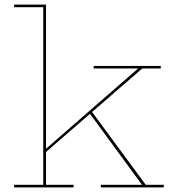

<svg xmlns="http://www.w3.org/2000/svg" viewBox="-20 -810 757 830"><path d="M688 -11V0H416V-11H594L369 -318L179 -153V-11H298V0H41V-11H167V-779H41V-790H179V-167L577 -514H385V-525H675V-514H595L378 -326L610 -11Z"/></svg>

Font: Hepta Slab Thin
Style: Regular
Weight: 250
Designer: Michael LaGattuta
Foundry: Michael LaGattuta
Version: Version 1.100; ttfautohint (v1.8) -l 8 -r 50 -G 200 -x 14 -D